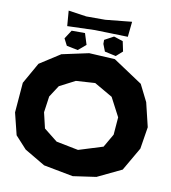

<svg xmlns="http://www.w3.org/2000/svg" viewBox="-95 -962 935 1051"><g transform="rotate(10 373.0 -436.5)"><path d="M205.1 -727.5 224.6 -689.5 287.1 -676.8 330.1 -712.9 310.5 -775.4H236.3ZM419.9 -734.4 435.5 -694.3 498 -680.7 533.2 -711.9 521.5 -767.6 470.7 -784.2 419.9 -756.8ZM201.2 -880.9 208 -795.9 361.3 -800.8 544.9 -795.9 553.7 -880.9 407.2 -866.2H301.8ZM413.1 -515.6 514.6 -457 569.3 -352.5 561.5 -254.9 518.6 -180.7 383.8 -138.7 260.7 -163.1 185.5 -222.7 165 -309.6 177.7 -399.4 219.7 -463.9 306.6 -508.8ZM203.1 -638.7 88.9 -565.4 22.5 -448.2 8.8 -281.2 39.1 -159.2 101.6 -90.8 215.8 -23.4 379.9 7.8 508.8 -10.7 643.6 -75.2 718.8 -205.1 738.3 -327.1 706.1 -460.9 659.2 -554.7 496.1 -663.1 352.5 -670.9Z"/></g></svg>

Font: MaokenAssortedSans-Lite
Style: Lite
Weight: 400
Version: Version 1.400